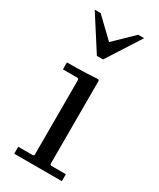

<svg xmlns="http://www.w3.org/2000/svg" viewBox="-186 -779 692 838"><g transform="rotate(30 160.0 -360.0)"><path d="M205 -35H280V0H40V-35H115L120 -40V-420L115 -425H40V-460Q66 -460 91.5 -460.5Q117 -461 143 -462Q169 -463 195 -465L200 -460V-40ZM139 -550 30 -720H60L187 -598H123L249 -720H279L170 -550Z"/></g></svg>

Font: Brygada 1918
Style: Regular
Weight: 400
Designer: Mateusz Machalski | Borys Kosmynka | Przemek Hoffer
Foundry: NIEPODLEGLA 2018
Version: Version 3.006